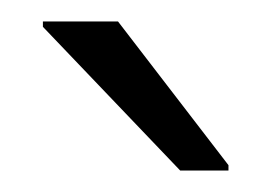

<svg xmlns="http://www.w3.org/2000/svg" viewBox="-20 -763 253 179"><path d="M148 -604 20 -738V-743H90L193 -609V-604Z"/></svg>

Font: Azeri Sans Light
Style: Regular
Weight: 300
Designer: Hector Gatti & Omnibus-Type (original fonts) / Cristiano Sobral (main changes and remastering)
Version: Version 1.000; ttfautohint (v1.6)